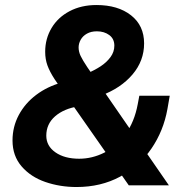

<svg xmlns="http://www.w3.org/2000/svg" viewBox="-20 -738 767 764"><path d="M197.2 -423Q177.6 -453.2 168.7 -477.9Q159.8 -502.6 159.8 -532.2Q159.8 -583.8 185.1 -626.4Q210.4 -669 256.9 -693.5Q303.4 -718 363.8 -718Q449.2 -718 501.3 -677.2Q553.4 -636.4 553.4 -565.2Q553.4 -496 507.3 -441.7Q461.2 -387.4 383.2 -358.2L322.6 -444Q356.4 -458.4 380.2 -474Q404 -489.6 419.5 -510.5Q435 -531.4 435 -556.4Q435 -583.6 414.8 -598.5Q394.6 -613.4 365.4 -613.4Q342.4 -613.4 325.9 -604.1Q309.4 -594.8 301.1 -579.9Q292.8 -565 292.8 -549.2Q292.8 -532.2 300.9 -515.2Q309 -498.2 327.6 -470.4L652 -0.6H492.4L205 -411.6ZM29.8 -179Q29.8 -233.6 54.8 -280.4Q79.8 -327.2 124.2 -360.6Q168.6 -394 226.4 -409.8L293.4 -315.2Q233.8 -305.6 199 -275Q164.2 -244.4 164.2 -198.2Q164.2 -157.2 200.5 -131.8Q236.8 -106.4 295 -106.4Q346.6 -106.4 394.6 -130.4Q442.6 -154.4 478.8 -203.5Q515 -252.6 528.2 -324L534.4 -357H655.4L646.2 -304Q630.6 -217 582.5 -146.7Q534.4 -76.4 458 -35.1Q381.6 6.2 284.4 6.2Q218.8 6.2 160.6 -13.8Q102.4 -33.8 66.1 -75.8Q29.8 -117.8 29.8 -179Z"/></svg>

Font: Fixel Italic Variable Display Thin
Style: Italic
Weight: 100
Italic angle: -10°
Designer: AlfaBravo + MacPaw
Foundry: Kyrylo Tkachov, Marchela Mozhyna, Serhii Makarenko, Maria Weinstein, Zakhar Kryvoshyya
Version: Version 1.210;Glyphs 3.2 (3217)